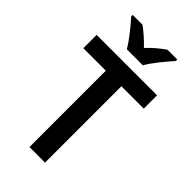

<svg xmlns="http://www.w3.org/2000/svg" viewBox="-285 -1009 1081 1081"><g transform="rotate(45 256.0 -468.5)"><path d="M192 -777H320C345 -822 400 -887 434 -925V-937H356C323 -914 289 -887 255 -850C223 -885 187 -915 157 -937H79V-925C114 -886 168 -821 192 -777ZM318 0V-608H496V-714H15V-608H194V0Z"/></g></svg>

Font: Noto Sans Devanagari UI SemiCondensed SemiBold
Style: Regular
Weight: 600
Width: 4
Designer: Jelle Bosma - Monotype Design Team
Foundry: Monotype Imaging Inc.
Version: Version 2.004